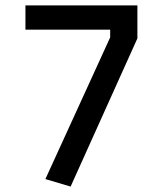

<svg xmlns="http://www.w3.org/2000/svg" viewBox="-20 -680 600 711"><path d="M241.5 10.9 148.1 -16.9 388 -541.5V-570.2H74.2V-660H488.8V-537.9Z"/></svg>

Font: TitilliumWeb ExtraLight
Style: Regular
Weight: 400
Designer: Mohamed Gaber, Accademia di Belle Arti di Urbino and others
Foundry: Kief Type Foundry, Accademia di Belle Arti di Urbino and others
Version: Version 3.000; ttfautohint (v1.8.2)